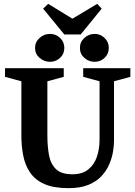

<svg xmlns="http://www.w3.org/2000/svg" viewBox="-20 -968 701 997"><path d="M336 9Q258 9 210 -12.5Q162 -34 136 -72.5Q110 -111 100.5 -160.5Q91 -210 91 -265V-546L6 -569V-614H311V-569L226 -546V-265Q226 -208 234.5 -162Q243 -116 271 -89.5Q299 -63 356 -63Q406 -63 437 -87Q468 -111 482.5 -152Q497 -193 497 -245V-546L412 -569V-614H657V-569L572 -546V-236Q572 -213 567 -181.5Q562 -150 548 -116.5Q534 -83 508 -54.5Q482 -26 440 -8.5Q398 9 336 9ZM472 -647Q441 -647 418 -667.5Q395 -688 395 -719Q395 -750 418 -771Q441 -792 472 -792Q501 -792 523 -771Q545 -750 545 -719Q545 -688 523 -667.5Q501 -647 472 -647ZM240 -647Q209 -647 185.5 -667.5Q162 -688 162 -719Q162 -750 185.5 -771Q209 -792 240 -792Q270 -792 292 -771Q314 -750 314 -719Q314 -688 292 -667.5Q270 -647 240 -647ZM314 -789 204 -923 230 -948 356 -871 485 -948 508 -923 399 -789Z"/></svg>

Font: Manuale
Style: Bold
Weight: 700
Version: Version 1.002